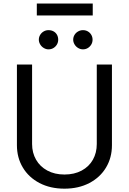

<svg xmlns="http://www.w3.org/2000/svg" viewBox="-20 -1081 747 1113"><path d="M628.9 -707H541V-246.1C541 -212.2 533.5 -182 518.6 -155.3C503.6 -128.6 481.9 -107.6 453.6 -92.3C425.3 -77 391.9 -69.3 353.5 -69.3C315.8 -69.3 282.7 -77 254.4 -92.3C226.1 -107.6 204.3 -128.6 189 -155.3C173.7 -182 166 -212.2 166 -246.1V-707H78.1V-239.3C78.1 -191.1 89.5 -147.9 112.3 -109.9C135.1 -71.8 167.3 -41.8 209 -20C250.7 1.8 298.8 12.7 353.5 12.7C408.2 12.7 456.4 1.8 498 -20C539.7 -41.8 571.9 -71.8 594.7 -109.9C617.5 -147.9 628.9 -191.1 628.9 -239.3ZM233.9 -802.7C242.7 -797.5 251.6 -794.9 260.7 -794.9C271.8 -794.9 281.6 -797.5 290 -802.7C298.5 -807.9 305.2 -814.8 310.1 -823.2C314.9 -831.7 317.4 -840.8 317.4 -850.6C317.4 -861.7 314.9 -871.4 310.1 -879.9C305.2 -888.3 298.5 -894.9 290 -899.4C281.6 -904 271.8 -906.2 260.7 -906.2C251 -906.2 241.9 -903.8 233.4 -898.9C224.9 -894 218.1 -887.4 212.9 -878.9C207.7 -870.4 205.1 -861 205.1 -850.6C205.1 -841.5 207.7 -832.5 212.9 -823.7C218.1 -814.9 225.1 -807.9 233.9 -802.7ZM433.1 -802.7C441.9 -797.5 451.2 -794.9 460.9 -794.9C471.4 -794.9 480.8 -797.5 489.3 -802.7C497.7 -807.9 504.4 -814.8 509.3 -823.2C514.2 -831.7 516.6 -840.8 516.6 -850.6C516.6 -861 514.2 -870.4 509.3 -878.9C504.4 -887.4 497.7 -894 489.3 -898.9C480.8 -903.8 471.4 -906.2 460.9 -906.2C451.2 -906.2 441.9 -903.8 433.1 -898.9C424.3 -894 417.3 -887.4 412.1 -878.9C406.9 -870.4 404.3 -861 404.3 -850.6C404.3 -841.5 406.9 -832.5 412.1 -823.7C417.3 -814.9 424.3 -807.9 433.1 -802.7ZM517.6 -991.2V-1060.5H193.4V-991.2Z"/></svg>

Font: Pretendard Variable
Style: Regular
Weight: 400
Designer: Base glyphs from Inter by Rasmus Andersson; Hangeul glyphs from Noto Sans CJK(Source Han Sans) by Jang Soo-young and Kan
Foundry: Kil Hyung-jin
Version: Version 1.309;Glyphs 3.2 (3225)